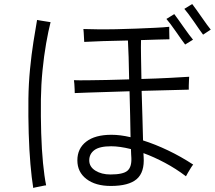

<svg xmlns="http://www.w3.org/2000/svg" viewBox="-20 -895 1066 953"><path d="M530 28Q454 28 409 -6.5Q364 -41 364 -99Q364 -158 408 -192Q452 -226 533 -226Q577 -226 628 -214Q627 -261 626 -321Q625 -381 623 -442Q566 -440 512.5 -438.5Q459 -437 417 -435.5Q375 -434 351 -433Q351 -438 350.5 -451.5Q350 -465 349 -479Q348 -493 347 -497Q370 -496 412.5 -496.5Q455 -497 509.5 -498Q564 -499 621 -501Q620 -560 618.5 -610.5Q617 -661 615 -694Q551 -693 491.5 -691Q432 -689 398 -687Q398 -692 397 -705.5Q396 -719 395.5 -733Q395 -747 394 -751Q422 -750 464.5 -749.5Q507 -749 557 -750Q607 -751 656.5 -753Q706 -755 749 -757Q792 -759 820 -762Q820 -757 820 -743.5Q820 -730 820.5 -717Q821 -704 821 -700Q795 -699 758 -698.5Q721 -698 680 -696Q679 -665 680 -613.5Q681 -562 682 -503Q758 -505 823 -508.5Q888 -512 919 -514Q919 -510 918 -496.5Q917 -483 917 -469Q917 -455 917 -450Q884 -449 820.5 -447.5Q757 -446 683 -444Q685 -377 687 -311.5Q689 -246 690 -198Q750 -179 814 -148.5Q878 -118 939 -78Q935 -74 927.5 -62Q920 -50 913 -38Q906 -26 903 -20Q853 -58 798.5 -87Q744 -116 692 -135Q692 -128 692.5 -123.5Q693 -119 693 -116Q698 -40 658.5 -6Q619 28 530 28ZM145 38Q137 -11 131 -80.5Q125 -150 122.5 -233Q120 -316 121 -405Q122 -479 129 -551.5Q136 -624 146 -687.5Q156 -751 164 -796Q170 -795 184 -792.5Q198 -790 212 -788Q226 -786 231 -785Q220 -742 209 -679.5Q198 -617 191 -545.5Q184 -474 183 -403Q182 -315 184.5 -233.5Q187 -152 193.5 -85.5Q200 -19 209 25Q204 25 190.5 28Q177 31 163.5 33.5Q150 36 145 38ZM528 -29Q591 -29 612.5 -47.5Q634 -66 632 -111Q631 -117 631 -128Q631 -139 630 -155Q574 -169 532 -169Q474 -169 448.5 -150Q423 -131 423 -99Q423 -67 453.5 -48Q484 -29 528 -29ZM899 -674Q892 -683 879.5 -700.5Q867 -718 853 -738.5Q839 -759 826 -776Q813 -793 806 -801L845 -825Q852 -816 864.5 -798.5Q877 -781 891 -761Q905 -741 918 -723.5Q931 -706 938 -698ZM988 -723Q981 -732 968.5 -750Q956 -768 942 -788.5Q928 -809 915 -826Q902 -843 895 -851L934 -875Q941 -866 953.5 -848.5Q966 -831 980 -811Q994 -791 1006.5 -773.5Q1019 -756 1026 -748Z"/></svg>

Font: Zen Kaku Gothic Antique
Style: Regular
Weight: 400
Designer: Yoshimichi Ohira
Foundry: Positype
Version: Version 1.001